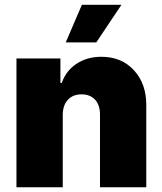

<svg xmlns="http://www.w3.org/2000/svg" viewBox="-20 -793 686 813"><path d="M245.7 -306.8V0H49.7V-545.5H235.8V-441.8H241.5Q259.2 -493.3 304 -522.9Q348.7 -552.6 409.1 -552.6Q495 -552.6 547.4 -495.2Q599.8 -437.9 599.4 -348V0H403.4V-306.8Q403.8 -347.3 383 -370.4Q362.2 -393.5 325.3 -393.5Q288.7 -393.5 267.4 -370.4Q246.1 -347.3 245.7 -306.8ZM258.5 -613.6 326.7 -772.7H494.3L387.8 -613.6Z"/></svg>

Font: Karasuma Gothic
Style: Black
Weight: 900
Designer: Rasmus Andersson / Ryoko Nishizuka
Foundry: Genbu
Version: Version 1.00